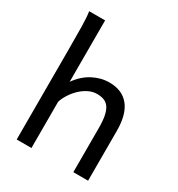

<svg xmlns="http://www.w3.org/2000/svg" viewBox="-184 -900 942 1018"><g transform="rotate(30 287.0 -390.5)"><path d="M417.5 0V-268.6Q417.5 -314.5 411.4 -344.2Q405.3 -374 393.1 -391.4Q380.9 -408.7 362.5 -415.5Q344.2 -422.4 319.8 -422.4Q293.5 -422.4 268.3 -409.9Q243.2 -397.5 222.2 -377.7Q201.2 -357.9 185.1 -333Q168.9 -308.1 161.1 -283.2V0H70.8V-551.8Q70.8 -630.9 69.8 -690.2Q68.8 -749.5 63.5 -781.2H161.1V-405.3Q197.3 -456.5 246.1 -482.2Q294.9 -507.8 346.7 -507.8Q424.8 -507.8 466.3 -456.8Q507.8 -405.8 507.8 -305.2V0Z"/></g></svg>

Font: Andika APac
Style: Regular
Weight: 400
Designer: Victor Gaultney, Annie Olsen, Julie Remington, Don Collingsworth, Eric Hays, Becca Hirsbrunner
Foundry: SIL International
Version: Version 5.000